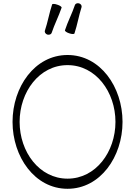

<svg xmlns="http://www.w3.org/2000/svg" viewBox="-20 -1158 822 1194"><path d="M443 -950C461 -1004 470 -1060 487 -1113C490 -1122 484 -1133 472 -1137C461 -1140 449 -1136 446 -1127C428 -1073 401 -1023 384 -970C382 -965 394 -956 410 -951C427 -945 441 -945 443 -950ZM301 -953C319 -1007 345 -1057 363 -1110C365 -1115 353 -1124 336 -1129C320 -1135 305 -1135 304 -1130C286 -1076 277 -1020 259 -967C256 -958 263 -947 274 -943C286 -940 298 -944 301 -953ZM742 -400C742 -617 604 -816 400 -816C196 -816 58 -617 58 -400C58 -183 196 16 400 16C604 16 742 -183 742 -400ZM102 -400C102 -586 224 -753 400 -753C576 -753 698 -586 698 -400C698 -214 576 -47 400 -47C224 -47 102 -214 102 -400Z"/></svg>

Font: Nupuram ExtraLight
Style: Regular
Weight: 200
Designer: Santhosh Thottingal (santhosh.thottingal@gmail.com)
Foundry: SMC
Version: Version 1.000